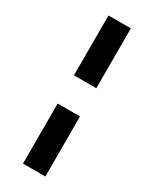

<svg xmlns="http://www.w3.org/2000/svg" viewBox="-230 -862 815 1017"><g transform="rotate(30 177.5 -354.0)"><path d="M246 -268V99.4H109.3V-268ZM246 -440.6H109.3V-806.6H246Z"/></g></svg>

Font: Pretendard Variable
Style: Regular
Weight: 400
Designer: Base glyphs from Inter by Rasmus Andersson; Hangul glyphs from Noto Sans CJK(Source Han Sans) by Jang Soo-young and Kang
Foundry: Kil Hyung-jin
Version: Version 1.100;FEAKit 1.0